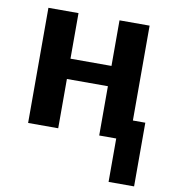

<svg xmlns="http://www.w3.org/2000/svg" viewBox="-82 -598 767 867"><g transform="rotate(10 302.0 -164.5)"><path d="M70 -528H208V-319H396V-528H534V-93H591V199H474V0H396V-226H208V0H70Z"/></g></svg>

Font: Libra Sans
Style: Bold
Weight: 700
Foundry: Context Ltd
Version: Version 1.000